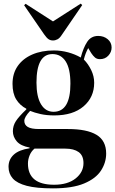

<svg xmlns="http://www.w3.org/2000/svg" viewBox="-20 -808 635 1058"><path d="M272 230Q181 230 127.5 216Q74 202 50.5 175.5Q27 149 27 111Q27 71 55.5 44.5Q84 18 143 9V5Q94 -4 72.5 -29Q51 -54 51 -85Q51 -115 67.5 -140.5Q84 -166 125 -205V-209Q90 -227 69.5 -260Q49 -293 49 -346Q49 -403 77.5 -444Q106 -485 157.5 -507.5Q209 -530 277 -530Q317 -530 355.5 -519.5Q394 -509 425 -491Q439 -545 460.5 -577.5Q482 -610 521 -610Q552 -610 573.5 -592Q595 -574 595 -546Q595 -521 577 -501.5Q559 -482 531 -482Q514 -482 503.5 -491Q493 -500 483 -515L466 -543Q458 -528 452.5 -514Q447 -500 442 -480Q466 -456 482.5 -422Q499 -388 499 -352Q499 -272 440.5 -222Q382 -172 279 -172Q237 -172 203.5 -179.5Q170 -187 146 -197Q114 -163 114 -142Q114 -120 133 -108.5Q152 -97 195 -97H354Q459 -97 512 -65Q565 -33 565 38Q565 88 536.5 132Q508 176 443.5 203Q379 230 272 230ZM275 -192Q368 -192 368 -347Q368 -429 342 -469.5Q316 -510 269 -510Q181 -510 181 -353Q181 -275 206 -233.5Q231 -192 275 -192ZM278 210Q353 210 396.5 175.5Q440 141 440 91Q440 49 413.5 30Q387 11 340 11H170Q152 26 143 48.5Q134 71 134 93Q134 210 278 210ZM272 -585Q258 -585 247.5 -592Q237 -599 223 -619L113 -779L121 -787L272 -690L425 -788L433 -780L320 -615Q309 -598 297 -591.5Q285 -585 272 -585Z"/></svg>

Font: Literata 72pt SemiBold
Style: Regular
Weight: 600
Designer: Latin by Veronika Burian and Jose Scaglione. Greek by Irene Vlachou. Cyrillic by Vera Evstafieva.
Foundry: TypeTogether
Version: Version 3.002